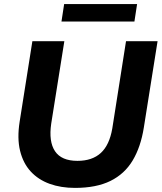

<svg xmlns="http://www.w3.org/2000/svg" viewBox="-20 -906 789 937"><path d="M346 11Q277 11 222 -9Q167 -29 130 -69Q93 -109 78 -170Q63 -231 76 -313L138 -705H294L230 -303Q217 -215 248.5 -168Q280 -121 358 -121Q430 -121 472 -159.5Q514 -198 528 -279L595 -705H749L682 -284Q667 -189 627.5 -123Q588 -57 519 -23Q450 11 346 11ZM280 -801 293 -886H649L636 -801Z"/></svg>

Font: Nunito Sans 12pt ExtraLight 12pt ExtraBold
Style: Italic
Weight: 800
Italic angle: -9°
Version: Version 3.101;gftools[0.9.27]